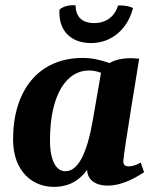

<svg xmlns="http://www.w3.org/2000/svg" viewBox="-20 -718 604 749"><path d="M335 -550C415 -550 478 -604 499 -687C482 -694 469 -697 441 -697C427 -653 394 -628 347 -628C300 -628 275 -653 275 -697C254 -700 224 -693 212 -680C207 -596 259 -550 335 -550ZM190 11C250 11 291 -15 320 -56C320 -23 345 6 400 6C461 6 517 -30 542 -46L529 -84C513 -74 494 -69 482 -69C467 -69 461 -76 461 -89C461 -115 523 -488 523 -489C513 -490 502 -491 491 -491C455 -491 428 -484 407 -472C373 -484 340 -492 303 -492C129 -492 31 -364 31 -174C31 -49 107 11 190 11ZM235 -50C200 -50 175 -89 175 -171C175 -354 243 -443 326 -443C343 -443 358 -440 374 -434L342 -249C319 -117 284 -50 235 -50Z"/></svg>

Font: Caladea
Style: Bold Italic
Weight: 700
Italic angle: -9°
Designer: Carolina Giovagnoli and Andres Torresi
Foundry: Carolina Giovagnoli & Andres Torresi
Version: Version 1.001;hotconv 1.0.109;makeotfexe 2.5.65596